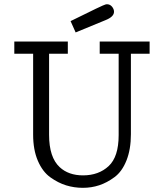

<svg xmlns="http://www.w3.org/2000/svg" viewBox="-20 -880 779 911"><path d="M47.9 -625V-683.1H301.8V-625H212.9V-240.2Q212.9 -133.3 263.2 -86.9Q305.2 -47.9 374 -47.9Q448.2 -47.9 495.6 -92Q543 -136.2 543 -238.8V-625H453.1V-683.1H689.9V-625H601.1V-243.2Q601.1 -171.4 580.1 -118.7Q559.1 -65.9 523.4 -39.6Q487.8 -13.2 450.9 -1Q414.1 11.2 373 11.2Q332 11.2 293.9 -0.5Q255.9 -12.2 219 -38.6Q182.1 -64.9 159.7 -116.9Q137.2 -168.9 137.2 -241.2V-625ZM314.9 -779.8Q472.2 -857.9 481 -858.9Q483.9 -859.9 486.8 -859.9Q502 -859.9 511.5 -848.4Q521 -836.9 521 -824.2Q521 -800.3 480 -784.2Q357.9 -733.4 338.9 -726.1Z"/></svg>

Font: CMU Concrete
Style: Roman
Weight: 500
Version: Version 0.7.0